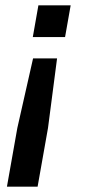

<svg xmlns="http://www.w3.org/2000/svg" viewBox="-20 -527 321 720"><path d="M124 -507H245L224 -388H103ZM104 -308H194L160 -47L121 173H6L45 -47Z"/></svg>

Font: Inria Sans
Style: Bold Italic
Weight: 700
Italic angle: -10°
Designer: Black Foundry Team
Foundry: Black Foundry
Version: Version 1.2; ttfautohint (v1.8.3)